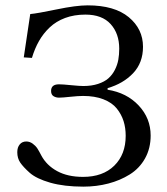

<svg xmlns="http://www.w3.org/2000/svg" viewBox="-20 -678 618 710"><path d="M43.9 -115.2Q43.9 -133.3 53 -144Q62 -154.8 77.1 -154.8Q90.3 -154.8 101.3 -146.5Q112.3 -138.2 118.4 -128.7Q124.5 -119.1 132.8 -103Q152.3 -66.4 191.4 -45.2Q230.5 -23.9 287.1 -23.9Q360.4 -23.9 402.6 -65.4Q444.8 -106.9 444.8 -175.8Q444.8 -205.1 437 -230Q429.2 -254.9 411.9 -276.6Q394.5 -298.3 362.5 -310.8Q330.6 -323.2 287.1 -323.2Q269.5 -323.2 240.2 -320.1Q210.9 -316.9 198.2 -316.9Q186.5 -316.9 177.7 -322.5Q168.9 -328.1 168.9 -341.8Q168.9 -366.2 198.2 -366.2Q211.9 -366.2 243.2 -363Q274.4 -359.9 288.1 -359.9Q318.8 -359.9 342.5 -367.7Q366.2 -375.5 380.9 -388.4Q395.5 -401.4 404.8 -419.7Q414.1 -438 417.5 -457Q420.9 -476.1 420.9 -498Q420.9 -553.7 389.2 -588.9Q357.4 -624 295.9 -624Q254.4 -624 220.9 -611.6Q187.5 -599.1 163.8 -576.7Q140.1 -554.2 124.3 -526.4Q108.4 -498.5 98.1 -463.9L67.9 -465.8L91.8 -626Q118.2 -628.4 189.9 -643.3Q261.7 -658.2 304.2 -658.2Q403.3 -658.2 456.1 -614.5Q508.8 -570.8 508.8 -504.9Q508.8 -445.8 472.2 -407.2Q435.5 -368.7 377.9 -352.1V-346.2Q448.7 -335 492.9 -287.8Q537.1 -240.7 537.1 -176.8Q537.1 -129.4 516.4 -92.3Q495.6 -55.2 460 -33Q424.3 -10.7 380.6 0.7Q336.9 12.2 288.1 12.2Q217.3 12.2 166 -2.4Q114.7 -17.1 89.8 -39.1Q65.9 -60.5 54.9 -76.7Q43.9 -92.8 43.9 -115.2Z"/></svg>

Font: Linux Libertine G
Style: Regular
Weight: 400
Designer: Philipp H. Poll
Foundry: Philipp H. Poll
Version: Version 4.7.5